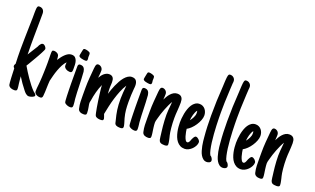

<svg xmlns="http://www.w3.org/2000/svg" viewBox="-78 -1098 2531 1545"><g transform="rotate(20 1187.5 -325.5)"><path d="M263.7 7.3Q263.7 12.7 257.8 17.1Q252 21.5 244.4 24.4Q236.8 27.3 229 29.1Q221.2 30.8 216.8 30.8Q208.5 30.8 201.7 27.6Q194.8 24.4 189 19.5Q183.1 14.6 178 8.8Q172.9 2.9 168.5 -2.9Q151.4 -23.9 133.3 -49.8Q115.2 -75.7 101.1 -99.1Q101.1 -97.2 101.6 -94.2Q102.1 -91.3 102.1 -89.4Q103 -79.1 103.8 -69.1Q104.5 -59.1 106 -48.8Q106.4 -43 107.2 -37.4Q107.9 -31.7 108.9 -25.4Q109.9 -17.6 110.8 -9.8Q111.8 -2 111.8 6.3Q111.8 16.6 106 20.3Q100.1 23.9 90.3 23.9Q83.5 23.9 75.7 22.9Q67.9 22 60.5 19Q53.2 16.1 47.4 11.2Q41.5 6.3 38.6 -1.5Q37.1 -7.3 35.6 -23.4Q34.2 -39.6 33.2 -59.3Q32.2 -79.1 31.5 -99.1Q30.8 -119.1 30.3 -132.3Q30.3 -135.3 30 -137.2Q29.8 -139.2 29.8 -141.1Q25.9 -144.5 22.9 -149.4Q20 -154.3 20 -158.7Q20 -165 22.5 -169.9Q24.9 -174.8 27.8 -179.2Q24.9 -239.3 24.9 -298.8Q24.9 -348.1 26.1 -396.7Q27.3 -445.3 28.3 -494.1L29.8 -559.6Q30.3 -564.5 30.3 -572.3Q30.3 -580.1 30.3 -588.9Q30.3 -599.6 30.3 -611.3Q30.3 -623 30.8 -633.3Q31.2 -643.6 31.7 -651.9Q32.2 -660.2 33.7 -664.1V-663.6Q35.6 -670.9 39.1 -674.3Q42.5 -677.7 50.8 -677.7Q71.3 -677.7 82.5 -665.5Q93.8 -653.3 93.8 -632.8Q93.8 -600.1 93.5 -567.6Q93.3 -535.2 92.8 -502.4Q92.3 -469.7 92 -437.3Q91.8 -404.8 91.8 -372.1Q91.8 -360.4 92 -348.4Q92.3 -336.4 92.3 -324.2Q92.8 -314.5 92.8 -304.2Q92.8 -293.9 92.8 -282.7L145.5 -366.7V-366.2L149.9 -375Q151.4 -377.4 151.6 -378.4Q151.9 -379.4 152.6 -381.1Q153.3 -382.8 156 -386.7Q158.7 -390.6 165.5 -398.4Q168 -400.9 171.4 -402.8Q174.8 -404.8 180.2 -404.8Q185.5 -404.8 191.2 -401.6Q196.8 -398.4 201.2 -393.6Q205.6 -388.7 208.5 -382.8Q211.4 -377 211.4 -372.1Q211.4 -368.2 207 -358.6Q202.6 -349.1 195.6 -335.4Q188.5 -321.8 179.7 -305.9Q170.9 -290 161.4 -273.9Q151.9 -257.8 143.1 -242.7Q134.3 -227.5 127.4 -215.8L114.7 -195.3Q126 -175.8 140.9 -152.1Q155.8 -128.4 172.4 -104.5Q189 -80.6 206.3 -58.6Q223.6 -36.6 240.2 -20L245.1 -16.1Q251 -11.7 257.3 -5.6Q263.7 0.5 263.7 7.3Z M304.2 7.8Q296.9 7.8 288.3 5.9Q279.8 3.9 272.2 -0.5Q264.6 -4.9 259.5 -11.5Q254.4 -18.1 254.4 -27.3Q254.4 -41 255.6 -54.4Q256.8 -67.9 258.3 -81.1V-80.6L261.2 -113.3Q262.7 -130.9 263.7 -151.9Q264.6 -172.9 265.4 -194.6Q266.1 -216.3 266.6 -237.3Q267.1 -258.3 267.1 -275.9Q267.1 -286.1 266.8 -296.6Q266.6 -307.1 266.6 -317.9Q266.1 -327.1 266.1 -338.6Q266.1 -350.1 266.1 -359.9Q266.1 -370.1 268.8 -376.7Q271.5 -383.3 284.2 -383.3Q295.4 -383.3 307.9 -377.4Q320.3 -371.6 325.2 -360.8H324.7Q327.1 -355.5 328.4 -343.5Q329.6 -331.5 330.1 -322.3Q338.4 -335 348.9 -349.1Q359.4 -363.3 371.6 -375.2Q383.8 -387.2 397.5 -395Q411.1 -402.8 426.8 -402.8Q447.3 -402.8 458 -392.6Q468.8 -382.3 473.6 -366.9Q478.5 -351.6 479 -334.2Q479.5 -316.9 479.5 -302.7V-298.8Q479.5 -293 479.2 -287.4Q479 -281.7 477.3 -277.1Q475.6 -272.5 471.4 -269.5Q467.3 -266.6 460 -266.6Q452.1 -266.6 443.4 -268.8Q434.6 -271 427 -275.4Q419.4 -279.8 414.1 -286.4Q408.7 -293 408.2 -301.8Q408.2 -305.7 408.2 -309.6Q408.2 -313.5 408.7 -317.4Q408.7 -319.8 408.9 -323.5Q409.2 -327.1 409.2 -330.6Q393.6 -314.9 381.6 -292Q369.6 -269 360.1 -243.2Q350.6 -217.3 343.8 -191.2Q336.9 -165 332 -144V-142.6Q330.6 -127.4 330.1 -112.8Q329.6 -98.1 329.1 -82.5Q328.6 -64.9 327.9 -46.9Q327.1 -28.8 325.2 -11.7Q324.2 -2.4 319.6 2.7Q314.9 7.8 304.2 7.8Z M561.5 -410.6Q561.5 -402.3 557.9 -398.7Q554.2 -395 544.4 -395Q540 -395 530.8 -396.2Q521.5 -397.5 512 -399.9Q502.4 -402.3 495.4 -406.7Q488.3 -411.1 488.3 -417.5Q488.3 -419.4 489.7 -428.5Q491.2 -437.5 493.4 -447.8Q495.6 -458 497.3 -466.3Q499 -474.6 500 -475.6V-475.1Q502.4 -479 505.9 -480Q509.3 -481 512.7 -481Q517.1 -481 524.2 -479.7Q531.2 -478.5 538.3 -476.3Q545.4 -474.1 551.3 -470.7Q557.1 -467.3 558.6 -463.4Q560.1 -459.5 560.3 -452.9Q560.5 -446.3 560.1 -440.9Q560.1 -439 559.8 -436.3Q559.6 -433.6 559.6 -432.1Q559.6 -429.7 559.8 -427.2Q560.1 -424.8 560.5 -422.4Q561 -419.9 561.3 -417Q561.5 -414.1 561.5 -410.6ZM579.6 -21.5Q579.6 -10.3 574.5 -5.6Q569.3 -1 558.1 -1Q552.2 -1 545.2 -2.4Q538.1 -3.9 531.2 -6.6Q524.4 -9.3 518.6 -13.2Q512.7 -17.1 509.8 -22Q507.8 -24.9 506.3 -40Q504.9 -55.2 504.2 -77.6Q503.4 -100.1 502.7 -127.9Q502 -155.8 501.7 -184.1Q501.5 -212.4 501.5 -239.3Q501.5 -266.1 501.5 -286.1V-323.7Q501.5 -328.6 501.7 -333.5Q502 -338.4 503.7 -342Q505.4 -345.7 509 -348.1Q512.7 -350.6 519.5 -350.6Q541 -350.6 551 -338.6Q561 -326.7 563.5 -306.6Q565.9 -276.9 567.1 -247.3Q568.4 -217.8 569.3 -187.5Q570.3 -160.2 571 -133.5Q571.8 -106.9 574.2 -80.6Q574.7 -75.2 575.2 -70.3Q575.7 -65.4 576.7 -60.5Q577.6 -50.8 578.6 -41.3Q579.6 -31.7 579.6 -21.5Z M704.1 -2.4Q704.1 8.8 697.5 12.2Q690.9 15.6 681.6 15.6Q673.3 15.6 665.3 14.4Q657.2 13.2 650.1 9.8Q643.1 6.3 637.9 0.5Q632.8 -5.4 630.9 -14.6Q624 -43.9 623 -72Q622.1 -100.1 622.1 -129.9V-189.9Q622.1 -231 625.5 -275.1Q628.9 -319.3 632.8 -360.4Q632.8 -361.8 633.3 -363.8Q633.8 -365.7 633.8 -366.7Q634.3 -372.1 635.3 -378.4Q636.2 -384.8 638.4 -389.9Q640.6 -395 644.8 -398.4Q648.9 -401.9 655.8 -401.9Q663.6 -401.9 670.7 -398.7Q677.7 -395.5 683.1 -390.4Q688.5 -385.3 691.7 -377.9Q694.8 -370.6 694.8 -362.8Q694.8 -353 694.1 -342.5Q693.4 -332 692.4 -322.3Q691.4 -315.4 691.2 -312Q690.9 -308.6 690.4 -300.8Q696.3 -311 703.9 -321.5Q711.4 -332 720.7 -340.1Q730 -348.1 741 -353.3Q752 -358.4 764.6 -358.4Q777.3 -358.4 785.6 -354.2Q793.9 -350.1 798.8 -343Q803.7 -335.9 805.7 -326.2Q807.6 -316.4 807.6 -305.7Q807.6 -298.8 807.4 -292.5Q807.1 -286.1 806.6 -279.8Q806.2 -273.4 805.9 -267.3Q805.7 -261.2 805.7 -254.4Q805.7 -241.7 806.4 -230.2Q807.1 -218.8 808.1 -206.1Q813 -222.2 820.1 -242.7Q827.1 -263.2 836.7 -284.7Q846.2 -306.2 857.7 -326.9Q869.1 -347.7 882.6 -363.8Q896 -379.9 911.6 -389.9Q927.2 -399.9 944.3 -399.9Q971.2 -399.9 982.2 -384.3Q993.2 -368.7 993.2 -344.2Q993.2 -337.4 992.7 -329.8Q992.2 -322.3 991.2 -315.4Q988.8 -289.1 987.5 -261.2Q986.3 -233.4 986.3 -207V-197.8Q986.3 -163.6 989.3 -133.3Q992.2 -103 1001 -69.3L1004.9 -56.2Q1006.8 -49.3 1009.5 -41Q1012.2 -32.7 1014.2 -24.9Q1016.1 -17.1 1017.6 -10.3Q1019 -3.4 1019 0.5Q1019 10.7 1011.7 14.2Q1004.4 17.6 996.6 17.6Q991.7 17.6 985.4 17.3Q979 17.1 972.9 15.9Q966.8 14.6 961.2 12.2Q955.6 9.8 952.1 5.9V6.3Q947.8 2 945.8 -4.4Q943.8 -10.7 942.9 -17.1L941.9 -21.5Q935.1 -47.9 930.4 -68.8Q925.8 -89.8 922.9 -110.8Q919.9 -131.8 918.7 -154.3Q917.5 -176.8 917.5 -206.1Q917.5 -231 919.7 -256.8Q921.9 -282.7 924.3 -307.6Q924.3 -310.1 924.6 -313.2Q924.8 -316.4 925.3 -318.8Q906.7 -290 892.8 -255.6Q878.9 -221.2 867.9 -185.1Q856.9 -148.9 848.9 -112.5Q840.8 -76.2 834.5 -43.5Q834.5 -43 836.7 -37.8Q838.9 -32.7 841.1 -26.1Q843.3 -19.5 845.2 -13.4Q847.2 -7.3 847.2 -5.4Q847.2 5.9 839.8 8.3Q832.5 10.7 824.7 10.7Q818.8 10.7 812 10.3Q805.2 9.8 798.6 7.8Q792 5.9 786.4 2.7Q780.8 -0.5 777.3 -6.3Q774.4 -11.2 770.5 -29.5Q766.6 -47.9 762.2 -72.5Q757.8 -97.2 753.9 -125.5Q750 -153.8 746.6 -179.2Q743.2 -204.6 741.2 -223.6Q739.3 -242.7 739.3 -249.5V-256.8Q723.6 -223.1 713.4 -184.6Q703.1 -146 697.8 -108.9L695.8 -100.1Q694.8 -96.2 694.3 -92.5Q693.8 -88.9 693.8 -85.4Q693.8 -80.1 695.1 -72.3Q696.3 -64.5 698.2 -55.2Q700.7 -42.5 702.4 -29.1Q704.1 -15.6 704.1 -2.4Z M1112.3 -410.6Q1112.3 -402.3 1108.6 -398.7Q1105 -395 1095.2 -395Q1090.8 -395 1081.5 -396.2Q1072.3 -397.5 1062.7 -399.9Q1053.2 -402.3 1046.1 -406.7Q1039.1 -411.1 1039.1 -417.5Q1039.1 -419.4 1040.5 -428.5Q1042 -437.5 1044.2 -447.8Q1046.4 -458 1048.1 -466.3Q1049.8 -474.6 1050.8 -475.6V-475.1Q1053.2 -479 1056.6 -480Q1060.1 -481 1063.5 -481Q1067.9 -481 1075 -479.7Q1082 -478.5 1089.1 -476.3Q1096.2 -474.1 1102.1 -470.7Q1107.9 -467.3 1109.4 -463.4Q1110.8 -459.5 1111.1 -452.9Q1111.3 -446.3 1110.8 -440.9Q1110.8 -439 1110.6 -436.3Q1110.4 -433.6 1110.4 -432.1Q1110.4 -429.7 1110.6 -427.2Q1110.8 -424.8 1111.3 -422.4Q1111.8 -419.9 1112.1 -417Q1112.3 -414.1 1112.3 -410.6ZM1130.4 -21.5Q1130.4 -10.3 1125.2 -5.6Q1120.1 -1 1108.9 -1Q1103 -1 1095.9 -2.4Q1088.9 -3.9 1082 -6.6Q1075.2 -9.3 1069.3 -13.2Q1063.5 -17.1 1060.5 -22Q1058.6 -24.9 1057.1 -40Q1055.7 -55.2 1054.9 -77.6Q1054.2 -100.1 1053.5 -127.9Q1052.7 -155.8 1052.5 -184.1Q1052.2 -212.4 1052.2 -239.3Q1052.2 -266.1 1052.2 -286.1V-323.7Q1052.2 -328.6 1052.5 -333.5Q1052.7 -338.4 1054.4 -342Q1056.2 -345.7 1059.8 -348.1Q1063.5 -350.6 1070.3 -350.6Q1091.8 -350.6 1101.8 -338.6Q1111.8 -326.7 1114.3 -306.6Q1116.7 -276.9 1117.9 -247.3Q1119.1 -217.8 1120.1 -187.5Q1121.1 -160.2 1121.8 -133.5Q1122.6 -106.9 1125 -80.6Q1125.5 -75.2 1126 -70.3Q1126.5 -65.4 1127.4 -60.5Q1128.4 -50.8 1129.4 -41.3Q1130.4 -31.7 1130.4 -21.5Z M1254.9 -2.4Q1254.9 8.8 1248.3 12.2Q1241.7 15.6 1232.4 15.6Q1224.1 15.6 1216.1 14.4Q1208 13.2 1200.9 9.8Q1193.8 6.3 1188.7 0.5Q1183.6 -5.4 1181.6 -14.6Q1174.8 -43.9 1173.8 -72Q1172.9 -100.1 1172.9 -129.9V-189.9Q1172.9 -231 1176.3 -275.1Q1179.7 -319.3 1183.6 -360.4Q1183.6 -361.8 1184.1 -363.8Q1184.6 -365.7 1184.6 -366.7Q1185.1 -372.1 1186 -378.4Q1187 -384.8 1189.2 -389.9Q1191.4 -395 1195.6 -398.4Q1199.7 -401.9 1206.5 -401.9Q1214.4 -401.9 1221.4 -398.7Q1228.5 -395.5 1233.9 -390.4Q1239.3 -385.3 1242.4 -377.9Q1245.6 -370.6 1245.6 -362.8Q1245.6 -354.5 1245.1 -344.5Q1244.6 -334.5 1243.7 -325.7Q1243.7 -323.2 1243.4 -320.3Q1243.2 -317.4 1242.7 -314.9Q1249.5 -328.6 1258.3 -343.5Q1267.1 -358.4 1278.6 -370.8Q1290 -383.3 1304 -391.1Q1317.9 -398.9 1335 -398.9Q1349.1 -398.9 1358.4 -394.5Q1367.7 -390.1 1373.3 -382.1Q1378.9 -374 1381.1 -363.3Q1383.3 -352.5 1383.3 -340.3Q1383.3 -323.7 1382.3 -306.9Q1381.3 -290 1380.4 -273.4Q1378.9 -256.3 1377.9 -239.7Q1377 -223.1 1377 -206.1Q1377 -185.5 1377.9 -163.8Q1378.9 -142.1 1380.9 -122.3Q1382.8 -102.5 1385.3 -86.7Q1387.7 -70.8 1390.1 -62Q1392.1 -54.7 1394.3 -45.2Q1396.5 -35.6 1398.7 -25.6Q1400.9 -15.6 1402.3 -6.3Q1403.8 2.9 1403.8 10.3Q1403.8 21 1395.3 23.9Q1386.7 26.9 1378.4 26.9Q1370.1 26.9 1359.6 25.6Q1349.1 24.4 1340.8 20Q1330.6 12.7 1327.4 -0.5Q1324.2 -13.7 1323.2 -26.4L1321.8 -39.6Q1320.3 -51.3 1317.9 -70.3Q1315.4 -89.4 1313.2 -112.3Q1311 -135.3 1309.6 -159.9Q1308.1 -184.6 1308.1 -208Q1308.1 -229 1309.8 -248.5Q1311.5 -268.1 1313.5 -288.1Q1314.5 -298.3 1314.9 -304.7Q1315.4 -311 1316.4 -321.3Q1306.6 -305.7 1296.9 -284.7Q1287.1 -263.7 1278.3 -241Q1269.5 -218.3 1262.5 -196.8Q1255.4 -175.3 1251.5 -159.2L1248.5 -148.4Q1246.1 -140.6 1244.4 -132.8Q1242.7 -125 1242.7 -118.2Q1242.7 -109.4 1243.7 -97.9Q1244.6 -86.4 1246.1 -76.2Q1247.6 -64 1249.5 -51.3Q1249.5 -50.3 1250.5 -44.9Q1251.5 -39.6 1252.4 -32.2Q1253.4 -24.9 1254.2 -16.8Q1254.9 -8.8 1254.9 -2.4Z M1629.4 -89.4Q1629.4 -74.7 1621.3 -59.1Q1613.3 -43.5 1600.6 -30.5Q1587.9 -17.6 1571.5 -9.3Q1555.2 -1 1539.1 -1Q1516.1 -1 1499.5 -10Q1482.9 -19 1470.7 -34.4Q1458.5 -49.8 1450.9 -69.3Q1443.4 -88.9 1439 -109.6Q1434.6 -130.4 1432.9 -151.1Q1431.2 -171.9 1431.2 -189Q1431.2 -203.6 1432.9 -223.6Q1434.6 -243.7 1438.7 -265.1Q1442.9 -286.6 1450.2 -307.6Q1457.5 -328.6 1468.5 -345.2Q1479.5 -361.8 1494.9 -372.1Q1510.3 -382.3 1530.3 -382.3Q1545.9 -382.3 1558.3 -376Q1570.8 -369.6 1579.3 -359.1Q1587.9 -348.6 1592.5 -335Q1597.2 -321.3 1597.2 -306.6Q1597.2 -287.6 1588.4 -265.1Q1579.6 -242.7 1565.7 -221.7Q1551.8 -200.7 1534.4 -183.8Q1517.1 -167 1500 -158.2Q1501 -149.4 1503.9 -132.6Q1506.8 -115.7 1512 -99.1Q1517.1 -82.5 1524.2 -70.3Q1531.2 -58.1 1541 -58.1Q1545.9 -58.1 1549.6 -61Q1553.2 -64 1556.2 -68.8Q1559.1 -73.7 1561.3 -79.6Q1563.5 -85.4 1565.4 -90.8L1568.4 -97.7Q1569.3 -99.1 1569.6 -99.6Q1569.8 -100.1 1570.3 -101.1Q1573.7 -107.4 1576.9 -112.8Q1580.1 -118.2 1585.9 -122.1H1585.4Q1587.4 -124 1589.6 -124.3Q1591.8 -124.5 1593.8 -124.5Q1599.1 -124.5 1605.5 -121.1Q1611.8 -117.7 1617.2 -112.5Q1622.6 -107.4 1626 -101.3Q1629.4 -95.2 1629.4 -89.4ZM1532.7 -304.7Q1532.7 -309.6 1532.2 -314.9Q1531.7 -320.3 1529.8 -324.2Q1522.9 -315.9 1517.8 -304.4Q1512.7 -293 1509.3 -280.5Q1505.9 -268.1 1503.7 -255.4Q1501.5 -242.7 1500.5 -231.9Q1513.2 -247.1 1522.9 -266.4Q1532.7 -285.6 1532.7 -304.7Z M1775.9 14.2Q1775.9 21 1772.5 25.4Q1769 29.8 1763.9 32.5Q1758.8 35.2 1752.7 36.4Q1746.6 37.6 1741.7 37.6Q1724.6 37.6 1711.9 27.8Q1699.2 18.1 1689.9 2.7Q1680.7 -12.7 1674.8 -32.5Q1668.9 -52.2 1665 -72Q1661.1 -91.8 1659.2 -110.1Q1657.2 -128.4 1656.2 -141.6Q1651.9 -187 1650.1 -233.9Q1648.4 -280.8 1648.4 -326.7Q1648.4 -452.1 1657.2 -575.2Q1657.2 -577.1 1657.5 -579.6Q1657.7 -582 1657.7 -584.5Q1658.2 -594.7 1658.7 -608.2Q1659.2 -621.6 1660.2 -634.8Q1661.1 -647.9 1662.4 -658.9Q1663.6 -669.9 1665.5 -674.3V-673.8Q1667.5 -680.7 1670.9 -684.1Q1674.3 -687.5 1682.6 -687.5Q1700.2 -687.5 1712.4 -675.8Q1724.6 -664.1 1724.6 -646.5Q1724.6 -642.6 1724.4 -638.9Q1724.1 -635.3 1723.6 -631.8Q1723.1 -628.4 1722.9 -625.2Q1722.7 -622.1 1722.7 -619.6Q1721.2 -600.6 1720.5 -581.8Q1719.7 -563 1718.8 -543.9Q1716.3 -502 1715.1 -460.2Q1713.9 -418.5 1713.9 -376Q1713.9 -357.9 1714.4 -328.6Q1714.8 -299.3 1716.3 -264.9Q1717.8 -230.5 1720.5 -193.8Q1723.1 -157.2 1727.5 -124Q1731.9 -90.8 1738 -64Q1744.1 -37.1 1752.4 -22.5Q1756.8 -20.5 1761 -16.4Q1765.1 -12.2 1768.3 -7.1Q1771.5 -2 1773.7 3.7Q1775.9 9.3 1775.9 14.2Z M1913.1 14.2Q1913.1 21 1909.7 25.4Q1906.2 29.8 1901.1 32.5Q1896 35.2 1889.9 36.4Q1883.8 37.6 1878.9 37.6Q1861.8 37.6 1849.1 27.8Q1836.4 18.1 1827.1 2.7Q1817.9 -12.7 1812 -32.5Q1806.2 -52.2 1802.2 -72Q1798.3 -91.8 1796.4 -110.1Q1794.4 -128.4 1793.5 -141.6Q1789.1 -187 1787.4 -233.9Q1785.6 -280.8 1785.6 -326.7Q1785.6 -452.1 1794.4 -575.2Q1794.4 -577.1 1794.7 -579.6Q1794.9 -582 1794.9 -584.5Q1795.4 -594.7 1795.9 -608.2Q1796.4 -621.6 1797.4 -634.8Q1798.3 -647.9 1799.6 -658.9Q1800.8 -669.9 1802.7 -674.3V-673.8Q1804.7 -680.7 1808.1 -684.1Q1811.5 -687.5 1819.8 -687.5Q1837.4 -687.5 1849.6 -675.8Q1861.8 -664.1 1861.8 -646.5Q1861.8 -642.6 1861.6 -638.9Q1861.3 -635.3 1860.8 -631.8Q1860.4 -628.4 1860.1 -625.2Q1859.9 -622.1 1859.9 -619.6Q1858.4 -600.6 1857.7 -581.8Q1856.9 -563 1856 -543.9Q1853.5 -502 1852.3 -460.2Q1851.1 -418.5 1851.1 -376Q1851.1 -357.9 1851.6 -328.6Q1852.1 -299.3 1853.5 -264.9Q1855 -230.5 1857.7 -193.8Q1860.4 -157.2 1864.7 -124Q1869.1 -90.8 1875.2 -64Q1881.3 -37.1 1889.6 -22.5Q1894 -20.5 1898.2 -16.4Q1902.3 -12.2 1905.5 -7.1Q1908.7 -2 1910.9 3.7Q1913.1 9.3 1913.1 14.2Z M2109.9 -89.4Q2109.9 -74.7 2101.8 -59.1Q2093.8 -43.5 2081.1 -30.5Q2068.4 -17.6 2052 -9.3Q2035.6 -1 2019.5 -1Q1996.6 -1 1980 -10Q1963.4 -19 1951.2 -34.4Q1939 -49.8 1931.4 -69.3Q1923.8 -88.9 1919.4 -109.6Q1915 -130.4 1913.3 -151.1Q1911.6 -171.9 1911.6 -189Q1911.6 -203.6 1913.3 -223.6Q1915 -243.7 1919.2 -265.1Q1923.3 -286.6 1930.7 -307.6Q1938 -328.6 1949 -345.2Q1960 -361.8 1975.3 -372.1Q1990.7 -382.3 2010.7 -382.3Q2026.4 -382.3 2038.8 -376Q2051.3 -369.6 2059.8 -359.1Q2068.4 -348.6 2073 -335Q2077.6 -321.3 2077.6 -306.6Q2077.6 -287.6 2068.8 -265.1Q2060.1 -242.7 2046.1 -221.7Q2032.2 -200.7 2014.9 -183.8Q1997.6 -167 1980.5 -158.2Q1981.4 -149.4 1984.4 -132.6Q1987.3 -115.7 1992.4 -99.1Q1997.6 -82.5 2004.6 -70.3Q2011.7 -58.1 2021.5 -58.1Q2026.4 -58.1 2030 -61Q2033.7 -64 2036.6 -68.8Q2039.6 -73.7 2041.7 -79.6Q2043.9 -85.4 2045.9 -90.8L2048.8 -97.7Q2049.8 -99.1 2050 -99.6Q2050.3 -100.1 2050.8 -101.1Q2054.2 -107.4 2057.4 -112.8Q2060.5 -118.2 2066.4 -122.1H2065.9Q2067.9 -124 2070.1 -124.3Q2072.3 -124.5 2074.2 -124.5Q2079.6 -124.5 2085.9 -121.1Q2092.3 -117.7 2097.7 -112.5Q2103 -107.4 2106.4 -101.3Q2109.9 -95.2 2109.9 -89.4ZM2013.2 -304.7Q2013.2 -309.6 2012.7 -314.9Q2012.2 -320.3 2010.3 -324.2Q2003.4 -315.9 1998.3 -304.4Q1993.2 -293 1989.7 -280.5Q1986.3 -268.1 1984.1 -255.4Q1981.9 -242.7 1981 -231.9Q1993.7 -247.1 2003.4 -266.4Q2013.2 -285.6 2013.2 -304.7Z M2212.9 -2.4Q2212.9 8.8 2206.3 12.2Q2199.7 15.6 2190.4 15.6Q2182.1 15.6 2174.1 14.4Q2166 13.2 2158.9 9.8Q2151.9 6.3 2146.7 0.5Q2141.6 -5.4 2139.6 -14.6Q2132.8 -43.9 2131.8 -72Q2130.9 -100.1 2130.9 -129.9V-189.9Q2130.9 -231 2134.3 -275.1Q2137.7 -319.3 2141.6 -360.4Q2141.6 -361.8 2142.1 -363.8Q2142.6 -365.7 2142.6 -366.7Q2143.1 -372.1 2144 -378.4Q2145 -384.8 2147.2 -389.9Q2149.4 -395 2153.6 -398.4Q2157.7 -401.9 2164.6 -401.9Q2172.4 -401.9 2179.4 -398.7Q2186.5 -395.5 2191.9 -390.4Q2197.3 -385.3 2200.4 -377.9Q2203.6 -370.6 2203.6 -362.8Q2203.6 -354.5 2203.1 -344.5Q2202.6 -334.5 2201.7 -325.7Q2201.7 -323.2 2201.4 -320.3Q2201.2 -317.4 2200.7 -314.9Q2207.5 -328.6 2216.3 -343.5Q2225.1 -358.4 2236.6 -370.8Q2248 -383.3 2262 -391.1Q2275.9 -398.9 2293 -398.9Q2307.1 -398.9 2316.4 -394.5Q2325.7 -390.1 2331.3 -382.1Q2336.9 -374 2339.1 -363.3Q2341.3 -352.5 2341.3 -340.3Q2341.3 -323.7 2340.3 -306.9Q2339.4 -290 2338.4 -273.4Q2336.9 -256.3 2335.9 -239.7Q2335 -223.1 2335 -206.1Q2335 -185.5 2335.9 -163.8Q2336.9 -142.1 2338.9 -122.3Q2340.8 -102.5 2343.3 -86.7Q2345.7 -70.8 2348.1 -62Q2350.1 -54.7 2352.3 -45.2Q2354.5 -35.6 2356.7 -25.6Q2358.9 -15.6 2360.4 -6.3Q2361.8 2.9 2361.8 10.3Q2361.8 21 2353.3 23.9Q2344.7 26.9 2336.4 26.9Q2328.1 26.9 2317.6 25.6Q2307.1 24.4 2298.8 20Q2288.6 12.7 2285.4 -0.5Q2282.2 -13.7 2281.2 -26.4L2279.8 -39.6Q2278.3 -51.3 2275.9 -70.3Q2273.4 -89.4 2271.2 -112.3Q2269 -135.3 2267.6 -159.9Q2266.1 -184.6 2266.1 -208Q2266.1 -229 2267.8 -248.5Q2269.5 -268.1 2271.5 -288.1Q2272.5 -298.3 2272.9 -304.7Q2273.4 -311 2274.4 -321.3Q2264.6 -305.7 2254.9 -284.7Q2245.1 -263.7 2236.3 -241Q2227.5 -218.3 2220.5 -196.8Q2213.4 -175.3 2209.5 -159.2L2206.5 -148.4Q2204.1 -140.6 2202.4 -132.8Q2200.7 -125 2200.7 -118.2Q2200.7 -109.4 2201.7 -97.9Q2202.6 -86.4 2204.1 -76.2Q2205.6 -64 2207.5 -51.3Q2207.5 -50.3 2208.5 -44.9Q2209.5 -39.6 2210.4 -32.2Q2211.4 -24.9 2212.2 -16.8Q2212.9 -8.8 2212.9 -2.4Z"/></g></svg>

Font: Just Another Hand
Style: Regular
Weight: 400
Designer: Astigmatic (AOETI)
Foundry: Astigmatic (AOETI)
Version: Version 1.001